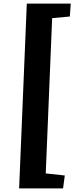

<svg xmlns="http://www.w3.org/2000/svg" viewBox="-20 -832 426 1064"><path d="M233.5 129 339 140.5 329.5 212H86L128.5 -812H372L367 -740.5L269 -731.5Z"/></svg>

Font: Literata
Style: Italic
Weight: 400
Italic angle: -2°
Designer: Latin by Veronika Burian and Jose Scaglione. Greek by Irene Vlachou. Cyrillic by Vera Evstafieva
Foundry: TypeTogether
Version: Version 3.103;gftools[0.9.29]